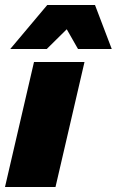

<svg xmlns="http://www.w3.org/2000/svg" viewBox="-30 -748 467 768"><path d="M11 -552 159 -728H350L417 -552H282L237 -631L157 -552ZM308 -500 192 0H-10L106 -500Z"/></svg>

Font: Elaine Sans ExtraBold
Style: Italic
Weight: 800
Italic angle: -13°
Designer: Wei Huang
Foundry: Wei Huang
Version: Version 2.001;December 24, 2019;FontCreator 12.0.0.2547 64-b